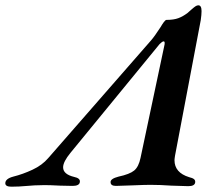

<svg xmlns="http://www.w3.org/2000/svg" viewBox="-84 -699 834 724"><path d="M-64 -8Q-64 -25 -34 -33Q2 -42 38.5 -59Q75 -76 98 -103L485 -546Q499 -562 521 -596Q528 -608 534 -616Q540 -624 544 -624Q571 -624 588.5 -630.5Q606 -637 623 -650Q630 -656 639 -664Q648 -672 653.5 -675.5Q659 -679 664 -679Q676 -679 676 -657Q676 -644 673 -623L576 -112Q574 -100 574 -95Q574 -48 629 -31Q642 -28 647.5 -23.5Q653 -19 652 -11Q650 3 626 3Q610 3 562 1Q520 -2 483 -2Q463 -2 415 0Q369 2 353 2Q333 2 333 -12Q332 -25 363 -33Q405 -42 422 -56Q439 -70 446 -104L535 -524Q540 -543 533 -543Q528 -543 518 -533L182 -123Q154 -89 154 -68Q154 -42 195 -32Q220 -27 217 -12Q216 -5 209 -1.5Q202 2 190 2L142 1Q104 -1 84 -1Q63 -1 46.5 0Q30 1 19 2Q-13 5 -41 5Q-64 5 -64 -8Z"/></svg>

Font: EB Garamond SemiBold
Style: Italic
Weight: 600
Italic angle: -17.2°
Designer: Georg Duffner and Octavio Pardo
Foundry: Georg Duffner
Version: Version 1.000